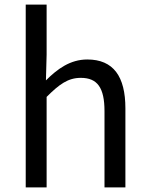

<svg xmlns="http://www.w3.org/2000/svg" viewBox="-20 -816 647 836"><path d="M92 0H183V-394C238 -449 276 -477 332 -477C404 -477 435 -434 435 -332V0H526V-344C526 -483 474 -557 360 -557C286 -557 230 -516 180 -466L183 -578V-796H92Z"/></svg>

Font: Source Han Sans KR Regular
Style: Regular
Weight: 400
Designer: Ryoko NISHIZUKA (kana & ideographs); Paul D. Hunt (Latin, Greek & Cyrillic); Wenlong ZHANG (bopomofo); Sandoll Communica
Foundry: Adobe Systems Incorporated
Version: Version 1.004;PS 1.004;hotconv 1.0.82;makeotf.lib2.5.63406